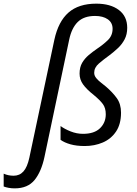

<svg xmlns="http://www.w3.org/2000/svg" viewBox="-147 -785 745 1045"><path d="M-66.9 240.2Q-84.5 240.2 -100.1 237.3Q-115.7 234.4 -127 230V160.2Q-102.1 171.4 -72.8 171.4Q-40.5 171.4 -19.5 148.2Q1.5 125 12.7 73.2L148.9 -568.8Q170.4 -668 225.8 -716.6Q281.2 -765.1 377 -765.1Q454.1 -765.1 499.8 -730.7Q545.4 -696.3 545.4 -633.8Q545.4 -597.7 531.2 -570.8Q517.1 -543.9 494.9 -523.2Q472.7 -502.4 448.2 -483.9Q417 -461.4 391.4 -439.5Q365.7 -417.5 365.7 -388.7Q365.7 -373 377.2 -359.4Q388.7 -345.7 403.6 -334.5Q418.5 -323.2 429.2 -314Q465.8 -282.7 488.8 -250.7Q511.7 -218.8 511.7 -171.9Q511.7 -109.4 484.6 -69.1Q457.5 -28.8 412.6 -9.5Q367.7 9.8 314 9.8Q269.5 9.8 236.6 0.5Q203.6 -8.8 182.6 -23.9V-99.1Q204.1 -83 237.3 -69.8Q270.5 -56.6 304.7 -56.6Q366.2 -56.6 397.5 -87.2Q428.7 -117.7 428.7 -163.1Q428.7 -196.8 413.1 -218.3Q397.5 -239.7 363.8 -267.6Q323.7 -299.3 304.9 -325.9Q286.1 -352.5 286.1 -384.3Q286.1 -418.9 300 -442.9Q314 -466.8 335.7 -485.1Q357.4 -503.4 380.9 -519.5Q414.1 -541.5 439.9 -566.4Q465.8 -591.3 465.8 -628.4Q465.8 -661.6 439.7 -679.9Q413.6 -698.2 370.1 -698.2Q309.6 -698.2 276.1 -665.3Q242.7 -632.3 229.5 -568.8L95.2 68.4Q78.1 149.4 41 194.8Q3.9 240.2 -66.9 240.2Z"/></svg>

Font: Open Sans
Style: Italic
Weight: 400
Italic angle: -12°
Designer: Monotype Design Team
Foundry: Monotype Imaging Inc.
Version: Version 3.000; ttfautohint (v1.8.4)